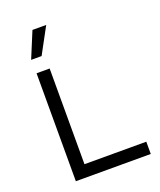

<svg xmlns="http://www.w3.org/2000/svg" viewBox="-162 -1003 922 1103"><g transform="rotate(-20 299.0 -451.0)"><path d="M188 -75H566V0H108V-660H188ZM171 -902H255L169 -743H105Z"/></g></svg>

Font: Work Sans
Style: Regular
Weight: 400
Designer: Wei Huang
Foundry: Wei Huang
Version: Version 2.006; ttfautohint (v1.8.1.43-b0c9)